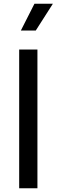

<svg xmlns="http://www.w3.org/2000/svg" viewBox="-20 -1011 304 1031"><path d="M83 -745H181V0H83ZM165 -991H264L172 -847H92Z"/></svg>

Font: Eudoxus Sans Medium
Style: Regular
Weight: 500
Designer: Stijn de Vries
Foundry: tokotype
Version: Version 2.005